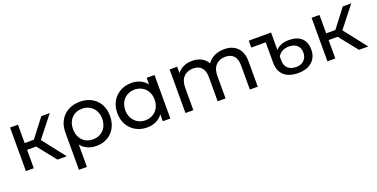

<svg xmlns="http://www.w3.org/2000/svg" viewBox="-22 -1269 4311 2196"><g transform="rotate(-20 2134.0 -170.5)"><path d="M299 -224H189V0H93V-530H189V-306H301L473 -530H576L375 -275L590 0H477Z M1213 -264Q1213 -185 1180 -123.5Q1147 -62 1088 -28Q1029 6 953 6Q893 6 845 -15.5Q797 -37 765 -78V194H668V-263Q668 -343 702.5 -405Q737 -467 799.5 -501Q862 -535 943 -535Q1023 -535 1084.5 -501Q1146 -467 1179.5 -405.5Q1213 -344 1213 -264ZM1118 -264Q1118 -318 1095.5 -360.5Q1073 -403 1032.5 -427Q992 -451 940 -451Q861 -451 812 -399.5Q763 -348 763 -265Q763 -210 785.5 -167.5Q808 -125 848 -101.5Q888 -78 940 -78Q991 -78 1032 -101.5Q1073 -125 1095.5 -167.5Q1118 -210 1118 -264Z M1851 -530V0H1759V-84Q1727 -40 1678 -17Q1629 6 1570 6Q1493 6 1432 -28Q1371 -62 1336.5 -123.5Q1302 -185 1302 -265Q1302 -345 1336.5 -406Q1371 -467 1432 -501Q1493 -535 1570 -535Q1627 -535 1675 -513.5Q1723 -492 1755 -450V-530ZM1756 -265Q1756 -320 1733 -362.5Q1710 -405 1669 -428Q1628 -451 1578 -451Q1527 -451 1486.5 -428Q1446 -405 1422.5 -362.5Q1399 -320 1399 -265Q1399 -210 1422.5 -167.5Q1446 -125 1486.5 -101.5Q1527 -78 1578 -78Q1628 -78 1669 -101.5Q1710 -125 1733 -167.5Q1756 -210 1756 -265Z M2915 -305V0H2819V-294Q2819 -371 2783.5 -410Q2748 -449 2682 -449Q2609 -449 2566 -403.5Q2523 -358 2523 -273V0H2427V-294Q2427 -371 2391.5 -410Q2356 -449 2290 -449Q2217 -449 2174 -403.5Q2131 -358 2131 -273V0H2035V-530H2127V-451Q2156 -492 2203 -513.5Q2250 -535 2310 -535Q2372 -535 2420 -510Q2468 -485 2494 -437Q2524 -483 2577.5 -509Q2631 -535 2698 -535Q2798 -535 2856.5 -477Q2915 -419 2915 -305Z M3636 -192Q3636 -98 3575 -43Q3514 12 3408 12Q3293 12 3233.5 -42.5Q3174 -97 3174 -199V-446H2998V-530H3270V-317Q3292 -346 3333.5 -363Q3375 -380 3431 -380Q3529 -380 3582.5 -330.5Q3636 -281 3636 -192ZM3539 -191Q3539 -244 3504.5 -277Q3470 -310 3405 -310Q3357 -310 3323 -291Q3289 -272 3270 -238V-191Q3270 -130 3305.5 -95.5Q3341 -61 3408 -61Q3470 -61 3504.5 -97.5Q3539 -134 3539 -191Z M3969 -224H3859V0H3763V-530H3859V-306H3971L4143 -530H4246L4045 -275L4260 0H4147Z"/></g></svg>

Font: Montserrat Alternates Medium
Style: Regular
Weight: 500
Designer: Julieta Ulanovsky
Foundry: Julieta Ulanovsky
Version: Version 7.200